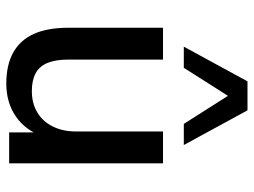

<svg xmlns="http://www.w3.org/2000/svg" viewBox="-118 -678 805 609"><g transform="rotate(90 284.5 -373.5)"><path d="M245 9Q186 9 146.5 -13Q107 -35 87.5 -78.5Q68 -122 68 -188V-488H169V-187Q169 -148 179.5 -122Q190 -96 212.5 -84Q235 -72 269 -72Q307 -72 336 -89Q365 -106 381 -138Q397 -170 397 -212V-488H498V0H400V-107H413Q393 -51 349 -21Q305 9 245 9ZM128 -554 238 -756H330L440 -554H373L284 -694L195 -554Z"/></g></svg>

Font: Nunito Sans 12pt ExtraLight 12pt SemiBold
Style: Regular
Weight: 600
Version: Version 3.101;gftools[0.9.27]